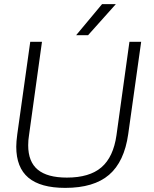

<svg xmlns="http://www.w3.org/2000/svg" viewBox="-20 -903 748 933"><path d="M59 -190Q59 -214 64 -251L127 -700H184L121 -246Q117 -222 117 -197Q117 -117 163.5 -78.5Q210 -40 305 -40Q415 -40 473 -90Q531 -140 546 -246L609 -700H666L603 -251Q584 -117 510 -53.5Q436 10 297 10Q177 10 118 -39.5Q59 -89 59 -190ZM476 -883H543L408 -732H350Z"/></svg>

Font: Krub Light
Style: Italic
Weight: 300
Italic angle: -8°
Designer: Ekaluck Peanpanawate
Foundry: Cadson Demak Co.,Ltd.
Version: Version 1.000; ttfautohint (v1.6)